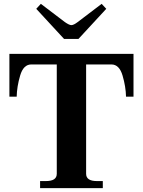

<svg xmlns="http://www.w3.org/2000/svg" viewBox="-20 -981 745 1001"><path d="M169 -935 193 -961 318 -866Q341 -850 352 -850Q364 -850 385 -866L510 -961L534 -935L389 -778H314ZM189 -37H219Q248 -37 262 -46.5Q276 -56 276 -75V-645H143Q102 -645 85 -587Q68 -529 67 -477H29V-700H676V-477H637Q636 -529 619 -587Q602 -645 561 -645H429V-75Q429 -37 485 -37H516V0H189Z"/></svg>

Font: Taviraj SemiBold
Style: Regular
Weight: 600
Designer: Katatrad Team
Foundry: CadsonDemak
Version: Version 1.001